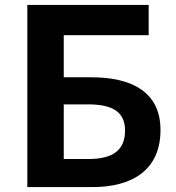

<svg xmlns="http://www.w3.org/2000/svg" viewBox="-20 -760 715 780"><path d="M91 0H356C514 0 632 -67 632 -232C632 -391 508 -446 352 -446H239V-617H584V-740H91ZM239 -114V-336H338C436 -336 488 -306 488 -230C488 -150 439 -114 339 -114Z"/></svg>

Font: Noto Sans CJK JP Bold
Style: Regular
Weight: 700
Designer: Ryoko NISHIZUKA (kana & ideographs); Paul D. Hunt (Latin, Greek & Cyrillic); Wenlong ZHANG (bopomofo); Sandoll Communica
Foundry: Adobe Systems Incorporated
Version: Version 1.004;PS 1.004;hotconv 1.0.82;makeotf.lib2.5.63406